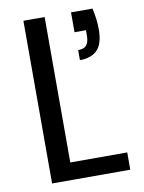

<svg xmlns="http://www.w3.org/2000/svg" viewBox="-80 -754 607 810"><g transform="rotate(-10 223.0 -348.5)"><path d="M373 -697Q379 -671 381.5 -648.5Q384 -626 384 -606Q384 -546 358.5 -519Q333 -492 283 -492V-535Q309 -535 319.5 -548.5Q330 -562 330 -589V-612H281V-697ZM168 -697V-74H412V0H77V-697Z"/></g></svg>

Font: Poppins
Style: Regular
Weight: 400
Designer: Ninad Kale (Devanagari), Jonny Pinhorn (Latin)
Foundry: Indian Type Foundry
Version: Version 3.002 2017